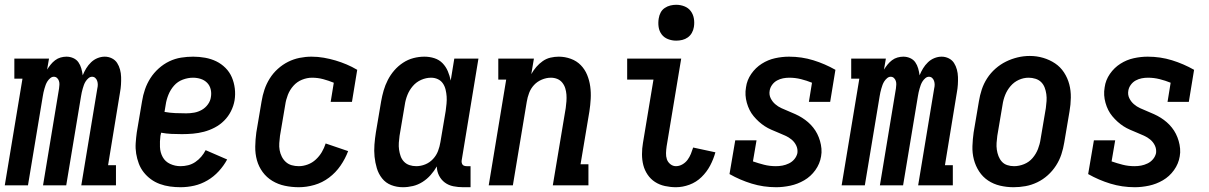

<svg xmlns="http://www.w3.org/2000/svg" viewBox="-35 -775 5055 803"><path d="M-15 0 59 -446H25V-530H170L162 -484Q169 -495 177 -505Q185 -515 195.5 -523Q206 -531 218.5 -534.5Q231 -538 243 -538Q258 -538 271.5 -532Q285 -526 293 -514.5Q301 -503 305 -489Q309 -475 311 -460Q317 -475 325.5 -489Q334 -503 346 -514.5Q358 -526 373 -532Q388 -538 403 -538Q419 -538 433 -531Q447 -524 455 -511.5Q463 -499 467 -484Q471 -469 471.5 -453Q472 -437 471 -421Q470 -405 467 -389L417 -84H450V0H305L372 -405Q374 -413 374 -421Q374 -429 371.5 -436.5Q369 -444 363.5 -449Q358 -454 350 -454Q342 -454 335 -448Q328 -442 323.5 -435Q319 -428 316 -420Q313 -412 311 -404.5Q309 -397 307 -389Q305 -381 304 -373L242 0H145L212 -405Q213 -413 213.5 -421Q214 -429 211.5 -436.5Q209 -444 203.5 -449Q198 -454 190 -454Q182 -454 175 -448Q168 -442 163.5 -435Q159 -428 156 -420Q153 -412 151 -404.5Q149 -397 147 -389Q145 -381 144 -373L82 0Z M720 8Q698 8 676 5Q654 2 633.5 -5.5Q613 -13 596 -25.5Q579 -38 566 -54.5Q553 -71 545.5 -91Q538 -111 534.5 -132.5Q531 -154 532.5 -176.5Q534 -199 537 -221L559 -351Q563 -377 571.5 -401.5Q580 -426 594 -448Q608 -470 628.5 -488.5Q649 -507 673 -518.5Q697 -530 722.5 -534Q748 -538 773 -538Q798 -538 823 -533.5Q848 -529 869.5 -518.5Q891 -508 908 -491Q925 -474 934.5 -452Q944 -430 947 -405Q950 -380 946 -355Q942 -332 931 -310Q920 -288 902.5 -270.5Q885 -253 863 -241.5Q841 -230 818 -224Q795 -218 772 -216Q749 -214 726 -214Q704 -214 682 -215Q660 -216 639 -220L636 -207Q633 -184 634 -160.5Q635 -137 645.5 -118Q656 -99 676.5 -89.5Q697 -80 720 -80Q736 -80 752 -84Q768 -88 782 -97.5Q796 -107 807 -120Q818 -133 825 -147L915 -108Q901 -82 880 -59Q859 -36 832.5 -20.5Q806 -5 777.5 1.5Q749 8 720 8ZM744 -301Q761 -301 777.5 -304Q794 -307 809 -315.5Q824 -324 834.5 -338.5Q845 -353 847 -369Q850 -386 846 -402Q842 -418 831 -429Q820 -440 804.5 -445Q789 -450 772 -450Q751 -450 729.5 -442Q708 -434 693 -417Q678 -400 669.5 -379Q661 -358 658 -337L653 -307Q675 -303 698 -302Q721 -301 744 -301Z M1215 8Q1185 8 1156.5 2Q1128 -4 1104 -18.5Q1080 -33 1063.5 -55.5Q1047 -78 1039.5 -105Q1032 -132 1032.5 -162Q1033 -192 1037 -221L1059 -351Q1063 -376 1071 -400Q1079 -424 1093 -446.5Q1107 -469 1127 -487Q1147 -505 1170 -516.5Q1193 -528 1218 -533Q1243 -538 1268 -538Q1294 -538 1319.5 -533.5Q1345 -529 1368.5 -522Q1392 -515 1414.5 -505.5Q1437 -496 1459 -483L1437 -349H1348L1361 -429Q1339 -438 1316.5 -444Q1294 -450 1270 -450Q1249 -450 1228 -441.5Q1207 -433 1192 -416Q1177 -399 1169 -378.5Q1161 -358 1158 -337L1136 -207Q1134 -192 1133 -176.5Q1132 -161 1134.5 -147Q1137 -133 1143.5 -120Q1150 -107 1160.5 -97.5Q1171 -88 1185 -84Q1199 -80 1215 -80Q1233 -80 1252 -87Q1271 -94 1286 -108Q1301 -122 1311 -139Q1321 -156 1327 -175L1421 -143Q1409 -111 1389 -82Q1369 -53 1341 -32Q1313 -11 1280 -1.5Q1247 8 1215 8Z M1650 8Q1624 8 1601 -1Q1578 -10 1563 -29Q1548 -48 1541 -71.5Q1534 -95 1531.5 -119.5Q1529 -144 1531 -170Q1533 -196 1537 -221L1559 -351Q1563 -374 1569.5 -396.5Q1576 -419 1587 -440.5Q1598 -462 1614 -480.5Q1630 -499 1650.5 -512.5Q1671 -526 1694 -532Q1717 -538 1740 -538Q1762 -538 1782 -531.5Q1802 -525 1816 -510.5Q1830 -496 1838 -477Q1846 -458 1850 -438L1865 -530H1966L1896 -105Q1895 -100 1896 -95Q1897 -90 1899.5 -86.5Q1902 -83 1907 -81.5Q1912 -80 1917 -80H1933V8H1902Q1881 8 1861 4Q1841 0 1825.5 -11.5Q1810 -23 1801 -41Q1792 -59 1792 -79Q1781 -60 1766 -43Q1751 -26 1732 -14Q1713 -2 1692 3Q1671 8 1650 8ZM1706 -80Q1725 -80 1743.5 -87.5Q1762 -95 1776 -110Q1790 -125 1797 -143.5Q1804 -162 1807 -181L1829 -311Q1831 -326 1832.5 -341.5Q1834 -357 1833 -371.5Q1832 -386 1828.5 -400.5Q1825 -415 1817 -426.5Q1809 -438 1796 -444Q1783 -450 1768 -450Q1747 -450 1726.5 -441Q1706 -432 1691.5 -415Q1677 -398 1669 -378Q1661 -358 1658 -337L1636 -207Q1634 -193 1633 -178Q1632 -163 1634 -149Q1636 -135 1640.5 -122Q1645 -109 1654.5 -99Q1664 -89 1677.5 -84.5Q1691 -80 1706 -80Z M2009 0 2082 -442H2049V-530H2198L2187 -465Q2196 -481 2208 -495Q2220 -509 2235 -519.5Q2250 -530 2267.5 -534Q2285 -538 2302 -538Q2328 -538 2352.5 -529Q2377 -520 2394 -502.5Q2411 -485 2420.5 -462Q2430 -439 2433.5 -413.5Q2437 -388 2435.5 -361.5Q2434 -335 2430 -309L2393 -88H2426V0H2277L2331 -323Q2333 -337 2334 -351.5Q2335 -366 2334 -379.5Q2333 -393 2329 -406Q2325 -419 2316.5 -429.5Q2308 -440 2295.5 -445Q2283 -450 2269 -450Q2250 -450 2231 -442Q2212 -434 2198.5 -419.5Q2185 -405 2178 -386.5Q2171 -368 2168 -349L2110 0Z M2792 8Q2769 8 2746 3Q2723 -2 2704.5 -14Q2686 -26 2673.5 -44.5Q2661 -63 2655.5 -84.5Q2650 -106 2650 -130Q2650 -154 2654 -177L2698 -442H2588V-530H2814L2753 -163Q2751 -149 2750.5 -135Q2750 -121 2754 -109Q2758 -97 2768.5 -88.5Q2779 -80 2792 -80Q2806 -80 2819 -87.5Q2832 -95 2840.5 -106.5Q2849 -118 2854.5 -131.5Q2860 -145 2864 -158L2957 -138Q2949 -109 2935 -82.5Q2921 -56 2899 -34.5Q2877 -13 2848.5 -2.5Q2820 8 2792 8ZM2793 -605Q2775 -605 2758.5 -611.5Q2742 -618 2732 -631.5Q2722 -645 2719.5 -662.5Q2717 -680 2720 -698Q2722 -711 2728 -722.5Q2734 -734 2745 -741.5Q2756 -749 2768.5 -752Q2781 -755 2793 -755Q2811 -755 2827.5 -748.5Q2844 -742 2854 -728.5Q2864 -715 2867 -697.5Q2870 -680 2867 -662Q2865 -649 2858.5 -637.5Q2852 -626 2841.5 -618.5Q2831 -611 2818.5 -608Q2806 -605 2793 -605Z M3211 8Q3158 8 3109 -7Q3060 -22 3016 -47L3040 -188H3129L3114 -100Q3137 -92 3160.5 -86Q3184 -80 3210 -80Q3224 -80 3237.5 -82.5Q3251 -85 3264.5 -91.5Q3278 -98 3287.5 -109.5Q3297 -121 3300 -135Q3302 -152 3295 -166.5Q3288 -181 3276 -191Q3264 -201 3249.5 -207.5Q3235 -214 3220.5 -220Q3206 -226 3191 -232.5Q3176 -239 3163 -247.5Q3150 -256 3138.5 -266.5Q3127 -277 3117 -289Q3107 -301 3100 -315Q3093 -329 3088.5 -345Q3084 -361 3083 -377Q3082 -393 3085 -410Q3089 -440 3107 -466Q3125 -492 3151 -508.5Q3177 -525 3206.5 -531.5Q3236 -538 3265 -538Q3318 -538 3366.5 -523Q3415 -508 3459 -483L3437 -349H3348L3361 -429Q3339 -438 3315 -444Q3291 -450 3266 -450Q3253 -450 3240 -447.5Q3227 -445 3215 -438.5Q3203 -432 3194.5 -420.5Q3186 -409 3184 -396Q3181 -379 3188 -364.5Q3195 -350 3207 -339.5Q3219 -329 3233.5 -322.5Q3248 -316 3262.5 -310Q3277 -304 3291.5 -297.5Q3306 -291 3319.5 -282.5Q3333 -274 3344.5 -264Q3356 -254 3366 -241.5Q3376 -229 3383 -215Q3390 -201 3394.5 -185.5Q3399 -170 3400.5 -153.5Q3402 -137 3399 -121Q3394 -90 3375 -63.5Q3356 -37 3328.5 -21Q3301 -5 3270.5 1.5Q3240 8 3211 8Z M3485 0 3559 -446H3525V-530H3670L3662 -484Q3669 -495 3677 -505Q3685 -515 3695.5 -523Q3706 -531 3718.5 -534.5Q3731 -538 3743 -538Q3758 -538 3771.5 -532Q3785 -526 3793 -514.5Q3801 -503 3805 -489Q3809 -475 3811 -460Q3817 -475 3825.5 -489Q3834 -503 3846 -514.5Q3858 -526 3873 -532Q3888 -538 3903 -538Q3919 -538 3933 -531Q3947 -524 3955 -511.5Q3963 -499 3967 -484Q3971 -469 3971.5 -453Q3972 -437 3971 -421Q3970 -405 3967 -389L3917 -84H3950V0H3805L3872 -405Q3874 -413 3874 -421Q3874 -429 3871.5 -436.5Q3869 -444 3863.5 -449Q3858 -454 3850 -454Q3842 -454 3835 -448Q3828 -442 3823.5 -435Q3819 -428 3816 -420Q3813 -412 3811 -404.5Q3809 -397 3807 -389Q3805 -381 3804 -373L3742 0H3645L3712 -405Q3713 -413 3713.5 -421Q3714 -429 3711.5 -436.5Q3709 -444 3703.5 -449Q3698 -454 3690 -454Q3682 -454 3675 -448Q3668 -442 3663.5 -435Q3659 -428 3656 -420Q3653 -412 3651 -404.5Q3649 -397 3647 -389Q3645 -381 3644 -373L3582 0Z M4204 8Q4175 8 4147.5 1.5Q4120 -5 4097.5 -20Q4075 -35 4060 -58Q4045 -81 4038 -108Q4031 -135 4032 -164Q4033 -193 4037 -221L4059 -351Q4063 -376 4071 -400.5Q4079 -425 4093.5 -447.5Q4108 -470 4128.5 -488Q4149 -506 4172.5 -517.5Q4196 -529 4221 -535Q4246 -541 4272 -541Q4301 -541 4328 -533Q4355 -525 4377.5 -510Q4400 -495 4415 -472Q4430 -449 4437 -422.5Q4444 -396 4443.5 -366.5Q4443 -337 4438 -309L4416 -179Q4412 -154 4404 -129.5Q4396 -105 4381.5 -82.5Q4367 -60 4347 -42Q4327 -24 4303 -12.5Q4279 -1 4254 3.5Q4229 8 4204 8ZM4206 -80Q4227 -80 4248 -88.5Q4269 -97 4283.5 -114Q4298 -131 4306 -151.5Q4314 -172 4317 -193L4339 -323Q4341 -338 4342 -352.5Q4343 -367 4341 -381.5Q4339 -396 4334 -409Q4329 -422 4319.5 -431.5Q4310 -441 4296 -445.5Q4282 -450 4267 -450Q4246 -450 4226 -441Q4206 -432 4191.5 -415Q4177 -398 4169 -378Q4161 -358 4158 -337L4136 -207Q4134 -192 4133 -177.5Q4132 -163 4134 -149Q4136 -135 4141 -122Q4146 -109 4155 -99Q4164 -89 4177.5 -84.5Q4191 -80 4206 -80Z M4711 8Q4658 8 4609 -7Q4560 -22 4516 -47L4540 -188H4629L4614 -100Q4637 -92 4660.5 -86Q4684 -80 4710 -80Q4724 -80 4737.5 -82.5Q4751 -85 4764.5 -91.5Q4778 -98 4787.5 -109.5Q4797 -121 4800 -135Q4802 -152 4795 -166.5Q4788 -181 4776 -191Q4764 -201 4749.5 -207.5Q4735 -214 4720.5 -220Q4706 -226 4691 -232.5Q4676 -239 4663 -247.5Q4650 -256 4638.5 -266.5Q4627 -277 4617 -289Q4607 -301 4600 -315Q4593 -329 4588.5 -345Q4584 -361 4583 -377Q4582 -393 4585 -410Q4589 -440 4607 -466Q4625 -492 4651 -508.5Q4677 -525 4706.5 -531.5Q4736 -538 4765 -538Q4818 -538 4866.5 -523Q4915 -508 4959 -483L4937 -349H4848L4861 -429Q4839 -438 4815 -444Q4791 -450 4766 -450Q4753 -450 4740 -447.5Q4727 -445 4715 -438.5Q4703 -432 4694.5 -420.5Q4686 -409 4684 -396Q4681 -379 4688 -364.5Q4695 -350 4707 -339.5Q4719 -329 4733.5 -322.5Q4748 -316 4762.5 -310Q4777 -304 4791.5 -297.5Q4806 -291 4819.5 -282.5Q4833 -274 4844.5 -264Q4856 -254 4866 -241.5Q4876 -229 4883 -215Q4890 -201 4894.5 -185.5Q4899 -170 4900.5 -153.5Q4902 -137 4899 -121Q4894 -90 4875 -63.5Q4856 -37 4828.5 -21Q4801 -5 4770.5 1.5Q4740 8 4711 8Z"/></svg>

Font: Iosevka Slab Semibold
Style: Italic
Weight: 600
Italic angle: -9°
Monospace: yes
Designer: Belleve Invis
Foundry: Belleve Invis
Version: Version 11.1.1; ttfautohint (v1.8.3)